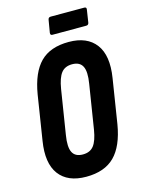

<svg xmlns="http://www.w3.org/2000/svg" viewBox="-122 -875 699 950"><g transform="rotate(-15 228.0 -399.5)"><path d="M200 6Q105 6 61.5 -52.5Q18 -111 36 -222L72 -450Q90 -558 141 -609.5Q192 -661 287 -661Q381 -661 425 -602.5Q469 -544 451 -432L415 -205Q397 -97 345.5 -45.5Q294 6 200 6ZM212 -105Q249 -105 268 -129.5Q287 -154 296 -209L332 -435Q342 -495 328 -522.5Q314 -550 275 -550Q238 -550 219 -525.5Q200 -501 191 -446L155 -220Q145 -160 159 -132.5Q173 -105 212 -105ZM219 -716Q208 -716 209 -728L220 -793Q222 -805 234 -805H406Q418 -805 416 -793L406 -728Q404 -716 392 -716Z"/></g></svg>

Font: Sofia Sans Extra Condensed ExtraBold
Style: Italic
Weight: 800
Italic angle: -9°
Designer: Botio Nikoltchev, Ani Petrova
Foundry: lettersoup
Version: Version 4.101; ttfautohint (v1.8.4.7-5d5b)